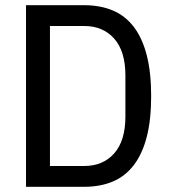

<svg xmlns="http://www.w3.org/2000/svg" viewBox="-20 -718 651 738"><path d="M80 -698H304Q365 -698 413 -678Q461 -658 494 -615Q527 -572 544 -506Q561 -440 561 -349Q561 -257 544 -191.5Q527 -126 494 -83Q461 -40 413 -20Q365 0 304 0H80ZM304 -80Q376 -80 419 -128.5Q462 -177 462 -270V-428Q462 -521 419 -569.5Q376 -618 304 -618H172V-80Z"/></svg>

Font: IBM Plex Sans Cond Text
Style: Regular
Weight: 450
Width: 3
Designer: Mike Abbink, Paul van der Laan, Pieter van Rosmalen
Foundry: Bold Monday
Version: Version 1.3